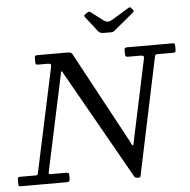

<svg xmlns="http://www.w3.org/2000/svg" viewBox="-103 -1042 1104 1115"><g transform="rotate(-5 449.0 -485.0)"><path d="M187 -695H138.5Q127.5 -695 123.8 -697.5Q120 -700 120 -710.5V-735.5Q120 -744.5 123.5 -747.2Q127 -750 135 -750H309Q325 -750 331 -746.8Q337 -743.5 342 -733.5L628 -203.5Q633.5 -193.5 635.8 -186.8Q638 -180 642 -180Q646 -180 647 -185.8Q648 -191.5 650.5 -204.5L751 -677.5Q753.5 -688 748.2 -691.5Q743 -695 731 -695H662Q649 -695 646 -699Q643 -703 643 -716.5V-733.5Q643 -744.5 647 -747.2Q651 -750 661 -750H922Q933 -750 935.5 -746.5Q938 -743 938 -731.5V-711.5Q938 -701.5 935 -698.2Q932 -695 921 -695H835Q822 -695 819.8 -692.5Q817.5 -690 815 -679.5L672 -0.5Q671 5 669 7.5Q667 10 659.5 10H654Q640 10 634 -0.5L281.5 -623.5Q276 -633.5 273.5 -638.8Q271 -644 268 -644Q264.5 -644 263.8 -638.2Q263 -632.5 260.5 -620.5L143 -70.5Q140.5 -57.5 143.8 -56.2Q147 -55 162 -55H241Q250 -55 255 -52.8Q260 -50.5 260 -40.5V-20.5Q260 -6 254.8 -3Q249.5 0 236 0H-24Q-33.5 0 -36.8 -2.2Q-40 -4.5 -40 -13.5V-37.5Q-40 -48 -37.5 -51.5Q-35 -55 -25 -55H62Q74.5 -55 76.2 -58Q78 -61 80 -70.5L208.5 -671.5Q211.5 -686 208.8 -690.5Q206 -695 187 -695ZM497 -860.5 432.5 -943.5Q427.5 -950 427 -953.8Q426.5 -957.5 434.5 -963L445 -970Q454.5 -976.5 458 -975.5Q461.5 -974.5 469 -969L536 -918Q549 -908.5 560.5 -908.2Q572 -908 589 -918L684.5 -976Q693.5 -981.5 697 -980Q700.5 -978.5 705.5 -971.5L709.5 -967.5Q715 -961 715.5 -957Q716 -953 707.5 -946L600 -857Q593.5 -851.5 589 -848.2Q584.5 -845 572.5 -845H532.5Q517 -845 509.8 -849.2Q502.5 -853.5 497 -860.5Z"/></g></svg>

Font: Besley
Style: Italic
Weight: 400
Italic angle: -13°
Designer: Owen Earl
Foundry: indestructible type*
Version: Version 4.000; ttfautohint (v1.8.4.7-5d5b)